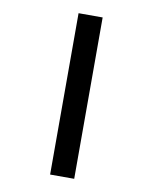

<svg xmlns="http://www.w3.org/2000/svg" viewBox="-81 -787 662 832"><g transform="rotate(10 250.0 -371.0)"><path d="M197 -726H303V-16H197Z"/></g></svg>

Font: D2Coding ligature
Style: Bold
Weight: 700
Monospace: yes
Designer: Yong-Rak Park; Jeong-Hwan Yoon; Sang-Min Lee;
Foundry: NHN Corporation
Version: Version 1.3.2; Build 20180524